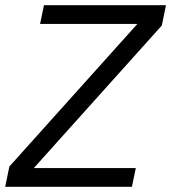

<svg xmlns="http://www.w3.org/2000/svg" viewBox="-35 -718 658 738"><path d="M487 -72 472 0H-15L1 -78L493 -626H119L134 -698H603L587 -620L95 -72Z"/></svg>

Font: IBM Plex Sans Var
Style: Italic
Weight: 400
Italic angle: -11.31°
Designer: Mike Abbink, Paul van der Laan, Pieter van Rosmalen
Foundry: Bold Monday
Version: Version 1.001